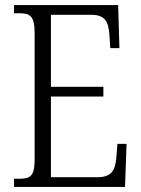

<svg xmlns="http://www.w3.org/2000/svg" viewBox="-20 -734 555 754"><path d="M35 0H471L477 -169H441L437 -115C432 -64 418 -38 361 -38H180V-355H386V-393H180V-676H336C393 -676 406 -651 410 -593L413 -545H449L444 -714H35V-682H55C98 -682 116 -672 116 -603V-108C116 -42 99 -32 55 -32H35Z"/></svg>

Font: Noto Serif Georgian Condensed Light
Style: Regular
Weight: 300
Width: 3
Designer: Monotype Design Team, Akaki Razmadze
Foundry: Google LLC
Version: Version 2.003